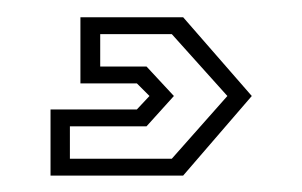

<svg xmlns="http://www.w3.org/2000/svg" viewBox="-20 -34 359 228"><path d="M40 174.5V96H142.5L157.5 80L142.5 65H75.5V-13.5H197.5L279 80L197.5 174.5ZM63 154.5H184L250 80L184 6.5H99V45H154L186.5 80L154 116H63Z"/></svg>

Font: Tourney Light
Style: Regular
Weight: 300
Version: Version 1.015